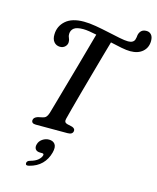

<svg xmlns="http://www.w3.org/2000/svg" viewBox="-145 -857 1000 1221"><g transform="rotate(15 355.0 -246.5)"><path d="M315.5 -85Q309.5 -60.5 331.5 -55L366 -47Q386 -39 384 -24Q381.5 0 348 0H139Q110 0 111 -22Q112 -40.5 138.5 -49.5L171 -56.5Q183.5 -59 191.8 -68Q200 -77 206 -96Q213.5 -121.5 228 -173.2Q242.5 -225 261.2 -290.8Q280 -356.5 299.2 -425Q318.5 -493.5 335 -553.5Q351.5 -613.5 362.5 -652.5Q336.5 -658 313.8 -661.5Q291 -665 274 -665Q230.5 -665 212.8 -650.8Q195 -636.5 194.5 -612Q194 -598.5 199.8 -587.2Q205.5 -576 205.5 -561Q205.5 -544 192.5 -531Q179.5 -518 158.5 -518Q134 -518.5 119 -536.2Q104 -554 105 -585.5Q106 -640 146.8 -676Q187.5 -712 266 -712Q302 -712 345.2 -704.5Q388.5 -697 431.8 -687.5Q475 -678 511 -670.8Q547 -663.5 568 -663.5Q602.5 -663.5 611 -687Q614 -695.5 614.8 -703Q615.5 -710.5 616.5 -717.5Q620 -735 631.5 -746.5Q643 -758 666 -758Q685 -758 697.2 -744.2Q709.5 -730.5 709.5 -703Q709 -659.5 679 -633Q649 -606.5 597.5 -606.5Q574 -606.5 539.2 -613.2Q504.5 -620 465.5 -629Q453.5 -588.5 436.8 -528.2Q420 -468 401 -400.2Q382 -332.5 364.5 -268.8Q347 -205 334 -156Q321 -107 315.5 -85ZM213 164.5Q189.5 164.5 180.5 151.8Q171.5 139 177 119.5Q182.5 97.5 202.5 83.8Q222.5 70 245.5 70Q272.5 70 285.5 88Q298.5 106 288.5 144Q276.5 189.5 246 220.2Q215.5 251 165.5 263.5Q142.5 269.5 142.5 253Q142.5 237 163.5 231.5Q196.5 222.5 213.5 207.8Q230.5 193 235 177Q238 164.5 224.5 164.5Z"/></g></svg>

Font: Fraunces 9pt S050
Style: Italic
Weight: 400
Italic angle: -16°
Version: Version 1.000; ttfautohint (v1.8.3)